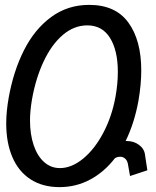

<svg xmlns="http://www.w3.org/2000/svg" viewBox="-20 -752 640 787"><path d="M5.5 -246.5Q5.5 -294 15.5 -351Q35 -460.5 78.5 -546.5Q122 -632.5 189.8 -682.2Q257.5 -732 345.5 -732Q453.5 -732 506.2 -659.5Q559 -587 559 -463.5Q559 -405.5 547.5 -339Q531 -248 495 -174H499.5Q528.5 -174 550.2 -157.8Q572 -141.5 574.5 -116.5L584 -54L513 -30.5L504 -81.5Q501 -95 492.5 -102.2Q484 -109.5 472.5 -109.5Q461 -109.5 451 -103.5Q407 -46.5 349.2 -15.8Q291.5 15 224 15Q154.5 15 105.2 -17Q56 -49 30.8 -107.8Q5.5 -166.5 5.5 -246.5ZM453.5 -356Q463 -408.5 463 -457.5Q463 -545 431 -596.5Q399 -648 338 -648Q283.5 -648 237.5 -608.8Q191.5 -569.5 159 -500.5Q126.5 -431.5 111 -344Q103 -296 103 -259Q103 -201.5 118 -157Q133 -112.5 160.8 -87.8Q188.5 -63 225.5 -63Q273.5 -63 320.8 -101.8Q368 -140.5 403.5 -207.8Q439 -275 453.5 -356Z"/></svg>

Font: JuliaMono Italic
Style: Regular
Weight: 400
Italic angle: -9°
Monospace: yes
Designer: cormullion
Foundry: corm
Version: Version 0.049; ttfautohint (v1.8.4)